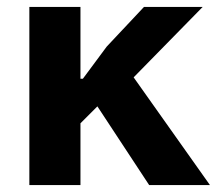

<svg xmlns="http://www.w3.org/2000/svg" viewBox="-20 -536 640 556"><path d="M262 -228 213 -179V0H65V-516H213V-308H220L289 -401L397 -516H567L367 -312L588 0H412Z"/></svg>

Font: Lilex
Style: Regular
Weight: 400
Monospace: yes
Designer: Mike Abbink, Paul van der Laan, Pieter van Rosmalen, Mikhael Khrustik
Foundry: Mikhael Khrustik
Version: Version 2.510